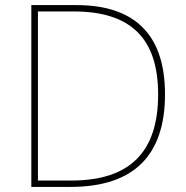

<svg xmlns="http://www.w3.org/2000/svg" viewBox="-20 -734 732 754"><path d="M628 -364C628 -591 516 -714 280 -714H103V0H257C507 0 628 -125 628 -364ZM601 -363C601 -136 489 -25 260 -25H129V-689H270C502 -689 601 -575 601 -363Z"/></svg>

Font: Noto Sans Thai Looped Thin
Style: Regular
Weight: 100
Designer: Sasikarn Vongin, Ben Mitchell
Foundry: The Fontpad Ltd
Version: Version 1.001